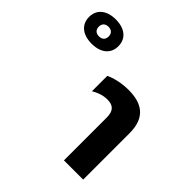

<svg xmlns="http://www.w3.org/2000/svg" viewBox="-500 -965 1129 1129"><g transform="rotate(45 64.0 -401.0)"><path d="M-171 -600C-97 -600 -49 -637 -49 -701C-49 -765 -97 -802 -171 -802C-245 -802 -293 -765 -293 -701C-293 -637 -245 -600 -171 -600ZM-171 -661C-197 -661 -212 -676 -212 -701C-212 -726 -197 -741 -171 -741C-145 -741 -130 -726 -130 -701C-130 -676 -145 -661 -171 -661ZM199 0H359V-386C359 -520 282 -562 176 -562C109 -562 56 -545 28 -532V-404C55 -420 88 -434 127 -434C176 -434 199 -411 199 -356Z"/></g></svg>

Font: Noto Sans Thai SemCond ExtBd
Style: Regular
Weight: 800
Width: 4
Designer: Monotype Design Team
Foundry: Monotype Imaging Inc.
Version: Version 2.002